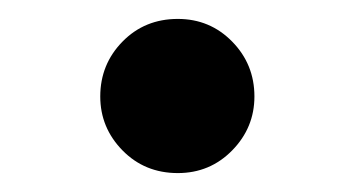

<svg xmlns="http://www.w3.org/2000/svg" viewBox="-20 -467 375 203"><path d="M168 -284Q133 -284 109.5 -308Q86 -332 86 -365Q86 -399 109.5 -423Q133 -447 168 -447Q202 -447 225.5 -423Q249 -399 249 -365Q249 -332 225.5 -308Q202 -284 168 -284Z"/></svg>

Font: Noto Serif KR ExtraLight
Style: Bold
Weight: 700
Version: Version 2.002-H1;hotconv 1.1.0;makeotfexe 2.6.0